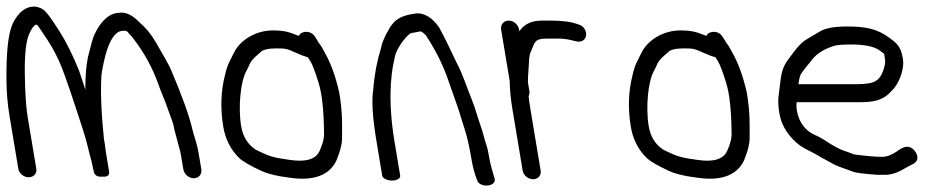

<svg xmlns="http://www.w3.org/2000/svg" viewBox="-21 -546 2890 587"><path d="M299.1 -107.8 299 -108.2 296.7 -122.1C288.5 -199.9 286 -265.6 289.2 -316.3C289.6 -323.3 292.3 -338.7 297.3 -360.5C306.6 -401.2 323.7 -452 355.7 -452C366.6 -452 366.6 -452 374.3 -442.2L375.2 -441L376.4 -440C379.7 -437.1 383.5 -432.9 387.4 -427.1L387.7 -426.7L387.9 -426.3C418 -387.6 444.4 -341.4 463.6 -287.2C473.6 -258.9 482.2 -242.3 492.5 -211.9C503.1 -180.5 508.2 -174 512.5 -148.5L512.6 -147.9L528.6 -88.1C530.1 -82.8 531.1 -78.9 531.6 -75.5L539.5 -28.5C542 -13.5 556.5 -1 571.5 -1C586.6 -1 597 -13.5 594.5 -28.5L586.6 -75.5C581.2 -108.2 572.5 -128.2 567 -151.3C557.6 -192.3 535.8 -252.6 501.7 -332.9C495.7 -346.8 480.1 -374.7 453.9 -419.4C440.5 -442.1 424.9 -461 404.1 -479C385 -498.5 365.3 -509.6 345 -507C313.8 -506.6 287.7 -482.9 267.7 -440.4C262.8 -430.1 256.8 -408.1 247.7 -370.7C242.3 -343.9 239.8 -312.2 240 -272.1C232.3 -295.3 223.7 -321.6 221 -329.2L220.9 -329.5L220.8 -329.8C201.3 -378.1 181.3 -418.4 160.5 -450.8C140.2 -482.4 127.1 -501.4 118.1 -510.6C108.4 -520.5 96.4 -525.2 83.6 -526L83.3 -526H83.1C55.8 -526 34.1 -506.5 18.1 -474.4L17.9 -474.1L17.8 -473.8C3.4 -441.6 -2.2 -383 -1.2 -296.3C-0.8 -261.2 2.3 -226.3 8.1 -191.5L35 -30.1C37.4 -15.8 51.8 -4 66.8 -4C81.9 -4 92.4 -15.8 90 -30L63.2 -190.8C58.5 -219.4 55.6 -263.9 54.8 -323.6C54.1 -383 59.3 -423.1 68.4 -442.5C78.5 -465.9 87.2 -470.8 90.3 -470.5C92.5 -470.4 92.9 -469.8 93 -469.7C94.5 -467.9 105.8 -451.7 123.5 -425C141.4 -397.7 156.5 -368.6 168.7 -337.4C181 -306 202.5 -243 232.6 -149.3C239.6 -127.6 244.6 -109.7 247.7 -96C252.9 -73 259.4 -53.8 262.1 -37.5L262.3 -36.7L262.5 -36C263.8 -31.1 264.8 -26.6 265.5 -22.5C268.8 -2.9 287.8 -6 291.7 -6C295.6 -6 315.7 -2.9 312.4 -22.5L302.9 -79.5C301.8 -86.5 300.5 -96 299.1 -107.8Z M928.9 -357.2C933.9 -349.1 942.9 -326.2 953.6 -290.9C963.8 -257.6 969.4 -204.5 969.7 -133C969.7 -122.2 965.4 -105.2 955.9 -84.1C944.6 -60.2 916.3 -49.1 863.4 -57.4C819.4 -64.2 809.5 -64.1 761.4 -88.1C737.7 -103.3 722 -126.3 716.3 -160.2C706.5 -219.3 714.9 -296.8 730.9 -326.3C735.4 -334.6 739.3 -342.7 744 -353.5C752.6 -368.4 761.8 -373.8 778.5 -389C783.8 -393.7 798 -398 822.3 -398C850.2 -398 854.4 -398.1 883.6 -384.7C899.6 -377.7 911 -373.2 920.7 -370.6C921.9 -368.6 925.5 -362.8 928.9 -357.2ZM890.3 -437.1C866.7 -446 853.2 -453 813.2 -453C759.8 -453 712.5 -422.7 694 -384.4L679.8 -355.9C674.8 -345.9 670.6 -332.7 667.1 -317.2C654.1 -267.8 652.3 -214.5 661.6 -158.5C667.9 -120.9 683.9 -88.6 710 -63.3C721.9 -51.8 743.4 -39.9 776.7 -24.2C791.7 -17 810.5 -11.8 834.6 -7.2L865.3 -2.6C934.9 7.7 986.1 -8.5 1007.9 -56.1C1018.9 -83.2 1024.6 -104.2 1024.7 -121.9C1024.9 -165.6 1026.7 -200 1016.3 -262.5L1016.2 -262.9L1016.1 -263.2C1004.7 -314.2 989.1 -356.5 969 -390.4C964.7 -397.6 963.3 -403.1 954.4 -413.9L943.2 -432C934.4 -448 917.1 -451.9 902.8 -446.2C898.3 -444.4 895.5 -442.2 892.7 -436.2C892.3 -436.4 891.1 -436.8 890.3 -437.1Z M1177.5 6C1192.5 6 1203.9 -0.8 1202.5 -9L1184.8 -115C1174.3 -178.1 1170.8 -236.7 1174.1 -290.6C1177.6 -337.3 1180.5 -344 1187 -375.8C1191.8 -396.7 1217.3 -433.2 1233.3 -443.6C1237.3 -445.8 1249 -446.5 1263.6 -450.2C1266.2 -449.8 1272.8 -447.1 1281.2 -437.8C1313.6 -388.1 1335.7 -342 1349.8 -299.7C1355.5 -282.8 1362.1 -264 1369.6 -243.3C1387 -195.4 1381.7 -206.1 1399.1 -153C1407.1 -128.1 1414.4 -96.1 1420.9 -57C1424.9 -33.1 1430.4 -12.9 1438.5 6.7C1441.6 16.7 1456.4 22.1 1469.4 21.3C1483.2 20.3 1495.5 11.7 1490.9 -1.2C1485.7 -18.7 1478.3 -42.4 1474.7 -64.2C1472 -80.3 1469.4 -92.6 1466.2 -102C1459.3 -121.7 1457 -137.4 1448 -162.5C1438.1 -190.4 1432.6 -213.7 1421.3 -241.9C1406.7 -277.2 1393.5 -320.5 1374.4 -355.5C1357.9 -390.1 1342.4 -424.1 1321.1 -463C1321.1 -463 1321.1 -462.6 1321.1 -462.6C1321.1 -462.6 1320.8 -463 1320.8 -463C1301.4 -491.6 1275.3 -508.6 1247.4 -504.4C1222.5 -500.4 1201.4 -495.8 1182.8 -477.4C1173.5 -466.3 1168.2 -458.3 1164.9 -450.3C1161.8 -445.8 1159 -441.1 1156.8 -436C1151.9 -424 1147.3 -417 1143.5 -397.6C1132.3 -362 1124 -320.7 1120.1 -272.4C1114.7 -239 1118 -186.1 1129.9 -115L1147.5 -9C1148.9 -0.8 1162.5 6 1177.5 6Z M1537.2 -298.9C1537.7 -273.7 1540.3 -244.4 1544.9 -216.6L1577 -24.1C1579.4 -9.8 1593.8 2 1608.8 2C1623.9 2 1634.4 -9.8 1632 -24L1600.1 -215.8C1598.1 -227.6 1596.6 -238.7 1595.5 -249.2L1595.4 -249.5L1595.1 -251.8C1596.8 -254.8 1598.5 -261.5 1597.6 -266.9L1593 -294.4C1592.9 -304.3 1593.6 -319.7 1595.2 -338.8C1597.3 -363.2 1595.6 -374.3 1601.7 -387.4C1614.4 -414.5 1610.6 -428 1650.2 -428H1684.7C1699.4 -428 1713.1 -426.4 1725.8 -423.2C1739.7 -419.7 1750.5 -416.2 1759.9 -421.3C1773.6 -428.8 1773.7 -446.2 1765.7 -458.3C1761.6 -464.4 1757.5 -468.5 1746.3 -471.7C1726.6 -479.2 1698.7 -483 1664.3 -483H1635.1C1605.4 -483 1582.1 -472.8 1568.1 -452C1567.6 -451.3 1567.5 -451.1 1567 -450.3L1566.1 -455.5C1563.6 -470.5 1549.1 -483 1534.1 -483C1519 -483 1508.6 -470.5 1511.1 -455.5Z M2174.9 -357.2C2179.9 -349.1 2188.9 -326.2 2199.6 -290.9C2209.8 -257.6 2215.4 -204.5 2215.7 -133C2215.7 -122.2 2211.4 -105.2 2201.9 -84.1C2190.6 -60.2 2162.3 -49.1 2109.4 -57.4C2065.4 -64.2 2055.5 -64.1 2007.4 -88.1C1983.7 -103.3 1968 -126.3 1962.3 -160.2C1952.5 -219.3 1960.9 -296.8 1976.9 -326.3C1981.4 -334.6 1985.3 -342.7 1990 -353.5C1998.6 -368.4 2007.8 -373.8 2024.5 -389C2029.8 -393.7 2044 -398 2068.3 -398C2096.2 -398 2100.4 -398.1 2129.6 -384.7C2145.6 -377.7 2157 -373.2 2166.7 -370.6C2167.9 -368.6 2171.5 -362.8 2174.9 -357.2ZM2136.3 -437.1C2112.7 -446 2099.2 -453 2059.2 -453C2005.8 -453 1958.5 -422.7 1940 -384.4L1925.8 -355.9C1920.8 -345.9 1916.6 -332.7 1913.1 -317.2C1900.1 -267.8 1898.3 -214.5 1907.6 -158.5C1913.9 -120.9 1929.9 -88.6 1956 -63.3C1967.9 -51.8 1989.4 -39.9 2022.7 -24.2C2037.7 -17 2056.5 -11.8 2080.6 -7.2L2111.3 -2.6C2180.9 7.7 2232.1 -8.5 2253.9 -56.1C2264.9 -83.2 2270.6 -104.2 2270.7 -121.9C2270.9 -165.6 2272.7 -200 2262.3 -262.5L2262.2 -262.9L2262.1 -263.2C2250.7 -314.2 2235.1 -356.5 2215 -390.4C2210.7 -397.6 2209.3 -403.1 2200.4 -413.9L2189.2 -432C2180.4 -448 2163.1 -451.9 2148.8 -446.2C2144.3 -444.4 2141.5 -442.2 2138.7 -436.2C2138.3 -436.4 2137.1 -436.8 2136.3 -437.1Z M2426.4 -317C2428.1 -321.1 2438.1 -335.2 2456.4 -356.7C2471.4 -379 2495.2 -395.3 2529.4 -405.9C2536.9 -408.3 2555.1 -410 2582.3 -410C2617.2 -410 2653.1 -405.1 2671.1 -389.7C2685.9 -377.7 2681 -386.7 2684.4 -366C2685.7 -358.6 2685.4 -352 2683.4 -344.6C2677.4 -319 2667.9 -304.7 2656.2 -298.5L2655.7 -298.2L2655.2 -297.9C2647.9 -292.5 2627.8 -288.5 2595.3 -288.5L2419.9 -288.5C2421.3 -298.4 2423.1 -308.9 2426.4 -317ZM2604.5 -233.5C2651.1 -233.5 2678.8 -238.6 2705.1 -268.2C2724.1 -285.2 2745.3 -330.9 2739.4 -366.5C2733.8 -399.8 2724.8 -411.2 2699.5 -429.4C2660.6 -458.9 2623.1 -465 2568.6 -465C2530.1 -465 2501.8 -460.3 2483.7 -448.7C2472 -441.7 2460.4 -434.8 2448.9 -428.1C2422.8 -414 2404.2 -384.2 2390.6 -366.6C2373.5 -344.3 2368.1 -327.4 2364.2 -291.3C2360.5 -255.2 2354.4 -243.6 2361.9 -199C2367.2 -167.2 2383.7 -138.2 2410.2 -113.2C2432.5 -92.1 2456.9 -84.4 2475.3 -73.2C2492.8 -62.5 2508.1 -55.3 2523.2 -46.4C2540.4 -36.2 2569.3 -28.4 2583.7 -22.2C2595.9 -17 2620.1 -14.6 2662.3 -11.5L2662.7 -11.5H2685.6C2706.5 -11.5 2727.5 -19.7 2751.6 -34.8L2770.9 -44.8C2777.3 -48.3 2782.9 -53.6 2783.7 -62.2C2784.5 -69.5 2781.3 -76.7 2777.1 -82.5C2758.3 -109 2735.4 -93.9 2720.8 -83C2704.8 -72 2689.6 -66.5 2675.3 -66.5C2648.8 -66.5 2622.4 -70.3 2600.8 -72.4C2582.9 -74.2 2584.5 -77.4 2557.6 -85.8C2545.4 -89.7 2524.5 -101 2496.4 -119.8C2487.8 -125.2 2479.1 -129.7 2470.5 -133.4C2441.8 -145.5 2421.3 -172.1 2415.4 -207.5C2413.3 -220.3 2413.8 -225.4 2414.5 -233.5Z"/></svg>

Font: MewTooHand
Style: BdCondLta
Weight: 400
Designer: Mew Too, Robert Jablonski
Version: Version 0.77